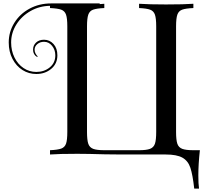

<svg xmlns="http://www.w3.org/2000/svg" viewBox="-20 -819 1187 1121"><path d="M562 -795Q576 -796 589 -797V-772Q544 -770 523.5 -762.5Q503 -755 495.5 -733.5Q488 -712 488 -665V-49Q488 -1 495.5 20.5Q503 42 524 50Q545 58 589 58H792Q835 58 856 50Q877 42 884.5 20.5Q892 -1 892 -49V-665Q892 -712 884.5 -733.5Q877 -755 856.5 -762.5Q836 -770 792 -772V-797Q849 -793 949 -793Q1056 -793 1109 -797V-772Q1064 -770 1043.5 -762.5Q1023 -755 1015.5 -733.5Q1008 -712 1008 -665V-49Q1008 -1 1015.5 20.5Q1023 42 1044 50Q1065 58 1109 58H1147Q1138 140 1138 205Q1138 255 1142 282H1114Q1105 201 1091.5 160.5Q1078 120 1045 101.5Q1012 83 947 83H692L593 82Q493 79 431 79Q324 79 272 83V58Q317 56 337.5 48.5Q358 41 365.5 20Q373 -1 373 -49V-665Q373 -712 365.5 -733.5Q358 -755 337.5 -762.5Q317 -770 272 -772V-785Q210 -784 159 -755Q106 -725 75.5 -676Q45 -627 45 -571Q45 -523 64.5 -483.5Q84 -444 117.5 -421.5Q151 -399 192 -399Q238 -399 270.5 -425.5Q303 -452 303 -496Q303 -528 284 -551.5Q265 -575 237 -575Q214 -575 198 -561.5Q182 -548 182 -529Q182 -517 187.5 -506.5Q193 -496 200 -490L197 -486Q173 -500 173 -529Q173 -554 190.5 -570.5Q208 -587 237 -587Q270 -587 292.5 -562Q315 -537 315 -496Q315 -447 279 -417Q243 -387 192 -387Q148 -387 111.5 -410Q75 -433 53 -475Q31 -517 31 -571Q31 -633 63.5 -685.5Q96 -738 152.5 -768.5Q209 -799 278 -799H562Z"/></svg>

Font: Myanmar April Display
Style: Regular
Weight: 400
Designer: Khon Soe Zaw Thu
Foundry: Myanmar OS
Version: Version 2.50 April 12, 2019